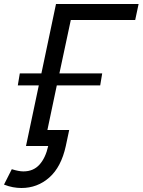

<svg xmlns="http://www.w3.org/2000/svg" viewBox="-58 -730 713 960"><path d="M72 0 136 -303H31L41 -363H149L222 -710H635L618 -630H296L239 -363H453L443 -303H226L179 -80H288L271 0Q248 105 188.5 157.5Q129 210 49 210Q28 210 6.5 206Q-15 202 -38 193L1 116Q36 127 59 127Q109 127 139.5 93Q170 59 183 0Z"/></svg>

Font: Raleway Medium
Style: Italic
Weight: 500
Italic angle: -12°
Designer: Matt McInerney, Pablo Impallari, Rodrigo Fuenzalida
Foundry: Matt McInerney, Pablo Impallari, Rodrigo Fuenzalida
Version: Version 4.026